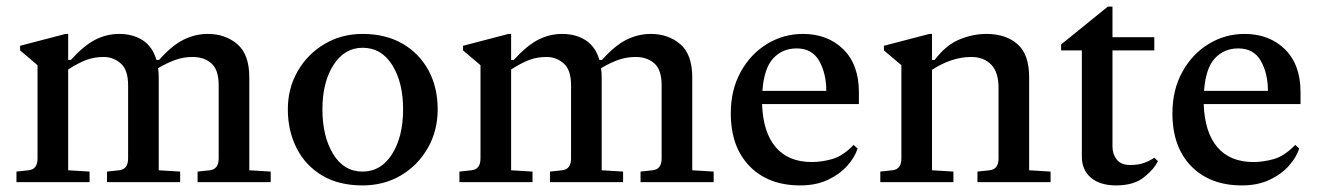

<svg xmlns="http://www.w3.org/2000/svg" viewBox="-20 -553 4004 583"><path d="M30 0V-32L67 -36Q94 -39 94 -72V-355L41 -400V-414L179 -450H187V-371H195Q235 -415 269.5 -432.5Q304 -450 342 -450Q383 -450 413 -431Q443 -412 455 -371H463Q502 -415 537.5 -432.5Q573 -450 611 -450Q664 -450 700.5 -419Q737 -388 737 -318V-36L802 -32V0H580V-32L617 -36Q644 -39 644 -72V-294Q644 -341 622 -360.5Q600 -380 565 -380Q538 -380 513.5 -371.5Q489 -363 460 -346Q462 -333 462 -318V-36L527 -32V0H305V-32L342 -36Q369 -39 369 -72V-294Q369 -341 346.5 -360.5Q324 -380 295 -380Q266 -380 242 -371Q218 -362 187 -342V-36L252 -32V0Z M1081 10Q1008 10 957.5 -20.5Q907 -51 880.5 -103.5Q854 -156 854 -221Q854 -285 884 -337Q914 -389 965.5 -419.5Q1017 -450 1081 -450Q1151 -450 1202 -420.5Q1253 -391 1281 -339.5Q1309 -288 1309 -221Q1309 -156 1279 -103.5Q1249 -51 1197.5 -20.5Q1146 10 1081 10ZM1081 -32Q1137 -32 1170.5 -85Q1204 -138 1204 -221Q1204 -303 1171 -355.5Q1138 -408 1081 -408Q1026 -408 992.5 -355.5Q959 -303 959 -221Q959 -139 991.5 -85.5Q1024 -32 1081 -32Z M1375 0V-32L1412 -36Q1439 -39 1439 -72V-355L1386 -400V-414L1524 -450H1532V-371H1540Q1580 -415 1614.5 -432.5Q1649 -450 1687 -450Q1728 -450 1758 -431Q1788 -412 1800 -371H1808Q1847 -415 1882.5 -432.5Q1918 -450 1956 -450Q2009 -450 2045.5 -419Q2082 -388 2082 -318V-36L2147 -32V0H1925V-32L1962 -36Q1989 -39 1989 -72V-294Q1989 -341 1967 -360.5Q1945 -380 1910 -380Q1883 -380 1858.5 -371.5Q1834 -363 1805 -346Q1807 -333 1807 -318V-36L1872 -32V0H1650V-32L1687 -36Q1714 -39 1714 -72V-294Q1714 -341 1691.5 -360.5Q1669 -380 1640 -380Q1611 -380 1587 -371Q1563 -362 1532 -342V-36L1597 -32V0Z M2410 10Q2313 10 2256 -48.5Q2199 -107 2199 -209Q2199 -280 2229 -334.5Q2259 -389 2309 -419.5Q2359 -450 2418 -450Q2493 -450 2540.5 -403.5Q2588 -357 2588 -273V-237H2294Q2297 -151 2335.5 -106Q2374 -61 2445 -61Q2475 -61 2507 -70Q2539 -79 2572 -113L2584 -102Q2576 -76 2553 -50Q2530 -24 2494 -7Q2458 10 2410 10ZM2399 -406Q2356 -406 2328 -376Q2300 -346 2295 -277H2489Q2489 -330 2467.5 -368Q2446 -406 2399 -406Z M2653 0V-32L2690 -36Q2717 -39 2717 -72V-355L2664 -400V-414L2802 -450H2810V-371H2818Q2852 -416 2893 -433Q2934 -450 2975 -450Q3034 -450 3069.5 -419Q3105 -388 3105 -318V-36L3170 -32V0H2948V-32L2985 -36Q3012 -39 3012 -72V-287Q3012 -334 2989.5 -357Q2967 -380 2929 -380Q2870 -380 2810 -341V-36L2875 -32V0Z M3369 10Q3320 10 3292.5 -13.5Q3265 -37 3265 -77V-400H3202V-418L3344 -533H3358V-440H3485V-400H3358V-108Q3358 -85 3371 -68.5Q3384 -52 3412 -52Q3436 -52 3453 -58Q3470 -64 3485 -74L3496 -64Q3485 -40 3454 -15Q3423 10 3369 10Z M3751 10Q3654 10 3597 -48.5Q3540 -107 3540 -209Q3540 -280 3570 -334.5Q3600 -389 3650 -419.5Q3700 -450 3759 -450Q3834 -450 3881.5 -403.5Q3929 -357 3929 -273V-237H3635Q3638 -151 3676.5 -106Q3715 -61 3786 -61Q3816 -61 3848 -70Q3880 -79 3913 -113L3925 -102Q3917 -76 3894 -50Q3871 -24 3835 -7Q3799 10 3751 10ZM3740 -406Q3697 -406 3669 -376Q3641 -346 3636 -277H3830Q3830 -330 3808.5 -368Q3787 -406 3740 -406Z"/></svg>

Font: Gulzar
Style: Regular
Weight: 400
Designer: Borna Izadpanah, Alice Savoie, Simon Cozens, Fiona Ross
Version: Version 1.000;[7b34f74]; ttfautohint (v1.8.4)